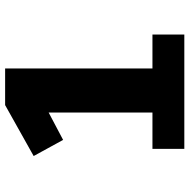

<svg xmlns="http://www.w3.org/2000/svg" viewBox="-15 -725 740 750"><g transform="rotate(-90 355.0 -350.0)"><path d="M462.5 -124.5H595V0H148.5V-124.5H290.5V-530L183.5 -473.5L120.5 -588.5L319.5 -700H462.5Z"/></g></svg>

Font: League Mono ExtraBold
Style: Regular
Weight: 800
Width: 6
Designer: Tyler Finck
Foundry: The League of Moveable Type / Tyler Finck
Version: Version 2.210